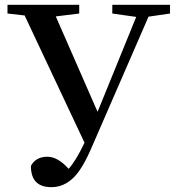

<svg xmlns="http://www.w3.org/2000/svg" viewBox="-20 -757 724 795"><path d="M193 18C228 18 259 4 286 -23C311 -48 336 -91 361 -150L595 -688L684 -701V-737H445V-701L544 -687L384 -294L211 -689L308 -701V-737H11V-701L82 -693L330 -166C305 -114 283 -78 264 -58C235 -91 205 -108 176 -108C144 -108 121 -95 108 -70C108 -11 136 18 193 18Z"/></svg>

Font: AllPunType SemiBold
Style: Regular
Weight: 600
Version: 1.0